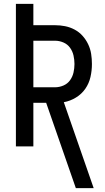

<svg xmlns="http://www.w3.org/2000/svg" viewBox="-20 -755 540 990"><path d="M371 215 218 -225H152V0H62V-735H152V-625H264Q290 -625 315.5 -620Q341 -615 364.5 -602.5Q388 -590 405.5 -570.5Q423 -551 434.5 -527Q446 -503 450 -477Q454 -451 454 -425Q454 -391 446.5 -358Q439 -325 420 -297.5Q401 -270 371.5 -252Q342 -234 309 -228L463 215ZM264 -305Q286 -305 307 -314Q328 -323 341 -341Q354 -359 359 -381Q364 -403 364 -425Q364 -447 359 -469Q354 -491 341 -509Q328 -527 307 -536Q286 -545 264 -545H152V-305Z"/></svg>

Font: Iosevka SS04 Medium
Style: Regular
Weight: 500
Monospace: yes
Designer: Belleve Invis
Foundry: Belleve Invis
Version: Version 19.0.0; ttfautohint (v1.8.4)